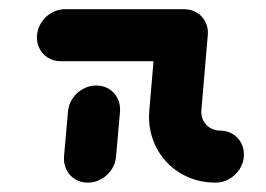

<svg xmlns="http://www.w3.org/2000/svg" viewBox="-20 -390 567 410"><path d="M167.4 0Q152.2 0 140.2 -7.4Q128.1 -14.8 121.9 -27.6Q115.6 -40.4 116.7 -55.6L125.2 -151.9Q126.3 -167 135 -179.8Q143.7 -192.6 157 -200Q170.4 -207.4 185.6 -207.4Q200.7 -207.4 212.8 -200Q224.8 -192.6 231.1 -179.8Q237.4 -167 236.3 -151.9L227.8 -55.6Q226.7 -40.4 218 -27.6Q209.3 -14.8 195.9 -7.4Q182.6 0 167.4 0ZM361.1 -259.3H109.6Q94.4 -259.3 82.4 -266.7Q70.4 -274.1 64.1 -286.9Q57.8 -299.6 58.9 -314.8Q60.4 -330 68.9 -342.8Q77.4 -355.6 90.7 -363Q104.1 -370.4 119.3 -370.4H370.7ZM500.7 -55.6Q499.6 -40.4 490.9 -27.6Q482.2 -14.8 468.9 -7.4Q455.6 0 440.4 0Q398.1 0 364.3 -20.7Q330.4 -41.5 312.8 -77Q295.2 -112.6 298.9 -154.8L312.6 -314.8Q314.1 -330 322.6 -342.8Q331.1 -355.6 344.4 -363Q357.8 -370.4 373 -370.4Q388.1 -370.4 400.4 -363Q412.6 -355.6 418.9 -342.8Q425.2 -330 423.7 -314.8L410 -154.8Q408.9 -143 413.9 -133Q418.9 -123 428.5 -117Q438.1 -111.1 450 -111.1Q465.2 -111.1 477.2 -103.7Q489.3 -96.3 495.6 -83.5Q501.9 -70.7 500.7 -55.6Z"/></svg>

Font: 26F Galaxy Sans Oblique
Style: Regular
Weight: 400
Italic angle: -5°
Designer: C₂₉H₂₅N₃O₅
Version: Version 1.200;FEAKit 1.0